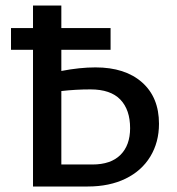

<svg xmlns="http://www.w3.org/2000/svg" viewBox="-20 -678 642 698"><path d="M558 -228Q558 -161 526.5 -109Q495 -57 436.5 -28.5Q378 0 299 0H100V-497H20V-576H100V-658H203V-576H382V-497H203V-420Q270 -433 327 -433Q435 -433 496.5 -378.5Q558 -324 558 -228ZM453 -212Q453 -279 417.5 -316Q382 -353 309 -353Q255 -353 203 -347V-80H316Q383 -80 418 -115Q453 -150 453 -212Z"/></svg>

Font: Ysabeau Semibold
Style: Regular
Weight: 600
Designer: Christian Thalmann (Catharsis Fonts)
Version: Version 0.003